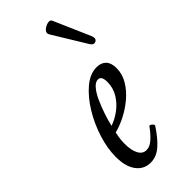

<svg xmlns="http://www.w3.org/2000/svg" viewBox="-227 -724 778 778"><g transform="rotate(-45 162.0 -335.0)"><path d="M128 13Q90 13 67 -17.5Q44 -48 44 -104Q44 -152 61 -206Q78 -260 107 -307.5Q136 -355 172 -385.5Q208 -416 246 -416Q272 -416 286.5 -401Q301 -386 301 -356Q301 -322 283 -292Q265 -262 236.5 -238Q208 -214 175.5 -197.5Q143 -181 114 -174Q110 -156 108.5 -142Q107 -128 107 -115Q107 -79 118.5 -57Q130 -35 152 -35Q172 -35 192 -53.5Q212 -72 228 -95Q232 -100 240.5 -92.5Q249 -85 247 -81Q217 -35 189 -11Q161 13 128 13ZM121 -205Q148 -214 174 -233Q200 -252 217.5 -280Q235 -308 235 -343Q235 -377 215 -377Q200 -377 185.5 -360Q171 -343 159 -316.5Q147 -290 137 -260.5Q127 -231 121 -205ZM321 -519Q329 -499 316 -492.5Q303 -486 293 -501L205 -645Q197 -658 208 -668.5Q219 -679 234 -682.5Q249 -686 253 -675Z"/></g></svg>

Font: Junicode Two Beta Condensed
Style: Italic
Weight: 400
Width: 3
Italic angle: -9°
Version: Version 1.053; ttfautohint (v1.8.4)